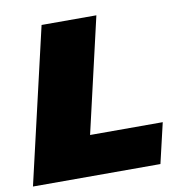

<svg xmlns="http://www.w3.org/2000/svg" viewBox="-84 -732 774 804"><g transform="rotate(-10 303.5 -330.0)"><path d="M265 -171H574L534 0H-8L145 -660H378Z"/></g></svg>

Font: Elaine Sans Black
Style: Italic
Weight: 900
Italic angle: -13°
Designer: Wei Huang
Foundry: Wei Huang
Version: Version 2.001;December 24, 2019;FontCreator 12.0.0.2547 64-b